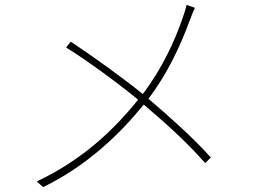

<svg xmlns="http://www.w3.org/2000/svg" viewBox="-20 -753 1040 784"><path d="M269 -583 250 -559C338 -505 470 -407 544 -346C446 -224 317 -100 130 -12L156 11C335 -76 469 -205 567 -326C659 -248 741 -174 818 -87L841 -110C766 -193 677 -272 586 -350C662 -448 718 -569 753 -665C760 -683 769 -707 776 -721L742 -733C738 -715 730 -691 725 -677C693 -585 642 -473 563 -369C491 -428 361 -522 269 -583Z"/></svg>

Font: Harano Aji Gothic KR ExtraLight
Style: Regular
Weight: 250
Foundry: Masamichi Hosoda
Version: HaranoAjiGothicKR-ExtraLight version 20220220;ttx 4.29.1